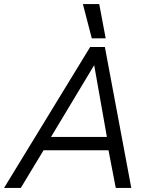

<svg xmlns="http://www.w3.org/2000/svg" viewBox="-20 -932 771 952"><path d="M391 -912H472L504 -742H435ZM427 -699H500L631 0H554L518 -187H196L83 0H0ZM510 -253 447 -609 233 -253Z"/></svg>

Font: Prompt Light
Style: Italic
Weight: 300
Italic angle: -12°
Designer: Katatrad Team
Foundry: CadsonDemak
Version: Version 1.000